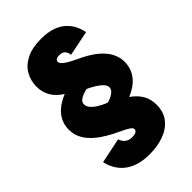

<svg xmlns="http://www.w3.org/2000/svg" viewBox="-318 -957 1350 1350"><g transform="rotate(-45 357.0 -282.5)"><path d="M336.5 275Q266 275 217 257.8Q168 240.5 136.5 212Q105 183.5 87.5 149.5Q70 115.5 63 82L251 43Q256 58 265.2 71.8Q274.5 85.5 291.2 94.2Q308 103 334.5 103Q355 103 365.8 98Q376.5 93 380.2 86.5Q384 80 384 75Q384 61.5 365.2 48.8Q346.5 36 315.8 21.8Q285 7.5 249 -11Q212.5 -30 176.5 -54.5Q140.5 -79 111.8 -109.8Q83 -140.5 67 -178.5Q51 -216.5 54 -263Q58 -323 96.8 -369.8Q135.5 -416.5 211 -448Q160 -479.5 133.5 -523.5Q107 -567.5 107 -625Q107 -683 134.8 -732Q162.5 -781 220.2 -810.5Q278 -840 367 -840Q435.5 -840 482.2 -822.8Q529 -805.5 558.2 -777.2Q587.5 -749 603.2 -715.5Q619 -682 625 -649L437 -611Q437 -630.5 423.5 -649.2Q410 -668 376 -668Q362.5 -668 353.8 -664.8Q345 -661.5 340.5 -655.8Q336 -650 336 -643Q336 -629 351 -615Q366 -601 389 -588Q412 -575 436.8 -563.5Q461.5 -552 481 -542Q519 -523 553.8 -498.8Q588.5 -474.5 615.5 -444.2Q642.5 -414 657 -377.2Q671.5 -340.5 669 -297Q665.5 -236.5 627.5 -189.5Q589.5 -142.5 517 -112Q562.5 -81 588.8 -38.5Q615 4 615 63Q615 134.5 577.2 181.8Q539.5 229 476.2 252Q413 275 336.5 275ZM384 -190.5Q400.5 -195.5 419.8 -204.2Q439 -213 453 -226.8Q467 -240.5 467 -259.5Q467 -273 458 -286.2Q449 -299.5 428.8 -315Q408.5 -330.5 375 -349Q371.5 -351.5 363 -355.5Q354.5 -359.5 344 -364Q323.5 -359 303 -351.5Q282.5 -344 268.8 -331.5Q255 -319 255 -299.5Q255 -289 260.2 -277.2Q265.5 -265.5 276.8 -253.8Q288 -242 305.5 -229.5Q321 -219 336.8 -210.8Q352.5 -202.5 365.2 -197.5Q378 -192.5 384 -190.5Z"/></g></svg>

Font: Spartan Thin Black
Style: Regular
Weight: 900
Version: Version 1.004